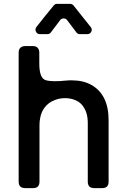

<svg xmlns="http://www.w3.org/2000/svg" viewBox="-20 -970 642 990"><path d="M429.7 -793.9H391.6Q380.9 -793.9 374 -802.7Q356.4 -826.2 326.2 -866.2Q319.3 -875 308.1 -875Q296.9 -875 290 -866.2Q279.3 -852.5 242.2 -802.7Q235.4 -793.9 223.6 -793.9H185.5Q171.9 -793.9 165.5 -806.6Q159.2 -819.3 168 -831.1Q212.9 -888.7 256.8 -941.4Q263.7 -950.2 274.4 -950.2H340.8Q352.5 -950.2 359.4 -941.4L447.3 -831.1Q457 -819.3 450.7 -806.6Q444.3 -793.9 429.7 -793.9ZM110.4 -732.4Q93.8 -732.4 85 -723.6Q76.2 -715.8 76.2 -698.2Q76.2 -476.6 76.2 -33.2Q76.2 -16.6 85 -7.8Q93.8 0 110.4 0Q124 0 150.4 0Q166 0 174.8 -7.8Q183.6 -16.6 183.6 -33.2Q183.6 -130.9 183.6 -326.2Q183.6 -345.7 187.5 -363.3Q190.4 -379.9 197.3 -394.5Q198.2 -396.5 199.2 -397.5Q200.2 -399.4 200.2 -400.4Q209 -416 220.7 -427.7Q232.4 -439.5 247.1 -447.3Q247.1 -447.3 248 -447.3Q248 -447.3 248 -447.3Q262.7 -455.1 280.3 -460Q296.9 -463.9 315.4 -463.9Q342.8 -463.9 364.3 -455.1Q386.7 -447.3 401.4 -430.7Q417 -413.1 424.8 -389.6Q432.6 -366.2 432.6 -336.9Q432.6 -235.4 432.6 -33.2Q432.6 -16.6 441.4 -7.8Q450.2 0 466.8 0Q479.5 0 505.9 0Q522.5 0 531.2 -7.8Q540 -16.6 540 -33.2Q540 -138.7 540 -348.6Q540 -382.8 534.2 -412.1Q528.3 -440.4 516.6 -463.9Q504.9 -486.3 488.3 -503.9Q471.7 -520.5 451.2 -532.2Q429.7 -543.9 405.3 -549.8Q379.9 -555.7 351.6 -555.7Q343.8 -555.7 336.9 -555.7Q330.1 -554.7 322.3 -554.7Q249 -546.9 215.8 -556.6Q182.6 -566.4 182.6 -642.6Q182.6 -661.1 182.6 -698.2Q182.6 -714.8 173.8 -723.6Q166 -732.4 149.4 -732.4Q148.4 -732.4 148.4 -732.4Q138.7 -732.4 129.9 -732.4Q120.1 -732.4 110.4 -732.4Z"/></svg>

Font: DeepSea
Style: Medium
Weight: 500
Designer: Stem
Version: Version 3.019;git-0a5106e0b